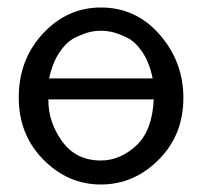

<svg xmlns="http://www.w3.org/2000/svg" viewBox="-20 -481 540 512"><path d="M30 -221Q30 -322 94.5 -391.5Q159 -461 249 -461Q343 -461 406 -388.5Q469 -316 469 -220Q469 -121 403 -55Q337 11 249 11Q161 11 95.5 -55.5Q30 -122 30 -221ZM109 -216Q108 -157 145 -105Q182 -53 249 -53Q300 -53 343 -92.5Q386 -132 390 -216ZM111 -272H387Q379 -313 360 -341.5Q341 -370 318 -381Q295 -392 279.5 -395.5Q264 -399 249 -399Q234 -399 219 -395.5Q204 -392 181 -381Q158 -370 139 -342Q120 -314 111 -272Z"/></svg>

Font: CMU Sans Serif
Style: Medium
Weight: 500
Version: Version 0.7.0